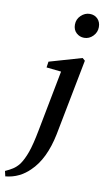

<svg xmlns="http://www.w3.org/2000/svg" viewBox="-173 -796 594 1087"><g transform="rotate(10 124.0 -252.5)"><path d="M243 -608Q217 -608 198 -625.5Q179 -643 179 -673Q179 -704 201.5 -725.5Q224 -747 252 -747Q280 -747 297.5 -729Q315 -711 315 -682Q315 -652 293.5 -630Q272 -608 243 -608ZM-60 242 -67 212Q-42 201 -23.5 189Q-5 177 11 157Q32 128 48.5 82Q65 36 81 -49L148 -397L63 -406L68 -440L255 -494L270 -481L185 -43Q155 104 78 177Q51 204 16.5 221Q-18 238 -60 242Z"/></g></svg>

Font: Source Serif Pro SemiBold
Style: Italic
Weight: 600
Italic angle: -12°
Designer: Frank Grießhammer
Foundry: Adobe Systems Incorporated
Version: Version 3.001;hotconv 1.0.111;makeotfexe 2.5.65597